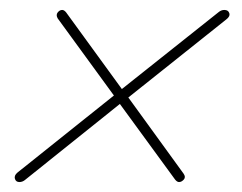

<svg xmlns="http://www.w3.org/2000/svg" viewBox="-20 -431 487 386"><path d="M19 -65Q12 -65 10 -71.5Q8 -78 15 -84L209 -239L96 -394Q92 -401 96 -406Q100 -411 105 -411Q109 -411 113 -406L225 -252L420 -407Q425 -411 431 -411Q439 -411 441 -404.5Q443 -398 435 -392L238 -235L349 -82Q354 -75 349.5 -70Q345 -65 340 -65Q336 -65 332 -70L221 -222L30 -69Q25 -65 19 -65Z"/></svg>

Font: Zen Loop
Style: Italic
Weight: 400
Italic angle: -15°
Designer: Yoshimichi Ohira
Foundry: A-1 Corp ZenFonts
Version: Version 1.000; ttfautohint (v1.8.3)